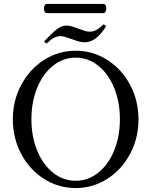

<svg xmlns="http://www.w3.org/2000/svg" viewBox="-20 -931 753 964"><path d="M44.4 -331.5Q44.4 -425.8 86.7 -504.9Q128.9 -584 201.2 -630.1Q273.4 -676.3 359.9 -676.3Q446.3 -676.3 518.8 -630.1Q591.3 -584 633.3 -504.9Q675.3 -425.8 675.3 -331.5Q675.3 -237.3 633.1 -158.2Q590.8 -79.1 518.6 -33Q446.3 13.2 359.9 13.2Q273.4 13.2 200.9 -33Q128.4 -79.1 86.4 -158.2Q44.4 -237.3 44.4 -331.5ZM582 -332.5Q582 -419.4 553 -490.2Q523.9 -561 473.1 -601.3Q422.4 -641.6 359.9 -641.6Q297.4 -641.6 246.6 -601.3Q195.8 -561 166.7 -490.2Q137.7 -419.4 137.7 -332.5Q137.7 -245.6 166.7 -174.8Q195.8 -104 246.6 -63.7Q297.4 -23.4 359.9 -23.4Q422.4 -23.4 473.1 -63.7Q523.9 -104 553 -174.8Q582 -245.6 582 -332.5ZM343.8 -733.4Q342.3 -733.9 340.8 -734.4L335.4 -736.3Q313.5 -744.1 303.2 -746.8Q293 -749.5 283.7 -749.5Q266.6 -749.5 250.7 -741Q234.9 -732.4 216.8 -714.4Q215.3 -712.9 212.9 -713.6Q210.4 -714.4 207 -716.8Q203.6 -719.2 203.1 -721.7Q202.6 -724.1 203.6 -725.6Q217.8 -739.7 217.8 -739.7Q239.7 -762.7 253.9 -775.1Q268.1 -787.6 283 -795.2Q297.9 -802.7 314.5 -802.7Q325.2 -802.7 337.6 -799.3Q350.1 -795.9 373.5 -787.1Q397 -778.3 408.4 -775.1Q419.9 -772 430.7 -772Q447.8 -772 463.6 -780.5Q479.5 -789.1 497.6 -807.1Q499 -808.6 501.5 -807.9Q503.9 -807.1 507.3 -804.7Q510.7 -802.2 511.2 -799.6Q511.7 -796.9 510.7 -795.9Q493.7 -769.5 476.8 -752.7Q460 -735.8 442.1 -727.3Q424.3 -718.8 403.8 -718.8Q391.1 -718.8 378.7 -721.9Q366.2 -725.1 343.8 -733.4ZM215.3 -911.1H499.5Q508.8 -911.1 512.2 -899.7Q515.6 -888.2 511.7 -876.7Q507.8 -865.2 497.6 -865.2H215.3Q206.1 -865.2 202.4 -876.7Q198.7 -888.2 202.4 -899.7Q206.1 -911.1 215.3 -911.1Z"/></svg>

Font: Junicode Two Beta VF
Style: Regular
Weight: 400
Designer: Peter S. Baker
Foundry: Briery Creek Software
Version: Version 1.031 beta; ttfautohint (v1.8.1.43-b0c9)